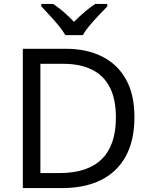

<svg xmlns="http://www.w3.org/2000/svg" viewBox="-20 -964 770 984"><path d="M669 -364Q669 -244 624.5 -163Q580 -82 497 -41Q414 0 296 0H97V-714H317Q425 -714 504 -674Q583 -634 626 -556.5Q669 -479 669 -364ZM574 -361Q574 -456 542.5 -517Q511 -578 450.5 -607.5Q390 -637 304 -637H187V-77H284Q429 -77 501.5 -148.5Q574 -220 574 -361ZM315 -784Q302 -807 280 -833.5Q258 -860 234 -886Q210 -912 192 -931V-944H252Q278 -927 306 -903Q334 -879 359 -852Q386 -879 414 -903Q442 -927 468 -944H530V-931Q511 -912 486.5 -886Q462 -860 439.5 -833.5Q417 -807 405 -784Z"/></svg>

Font: Noto Sans Lao Looped
Style: Regular
Weight: 400
Designer: Mark Frömberg, Ben Mitchell
Foundry: The Fontpad Ltd
Version: Version 1.001